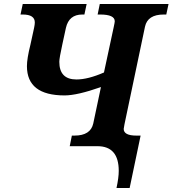

<svg xmlns="http://www.w3.org/2000/svg" viewBox="-20 -734 866 964"><path d="M502 -370.1 550.8 -597.2Q556.2 -622.1 556.2 -627Q556.2 -661.1 482.9 -661.1H470.2L481 -713.9H826.2L814.9 -661.1H801.8Q721.2 -661.1 708 -600.1L605 -109.9Q601.1 -91.3 601.1 -86.9Q601.1 -53.2 665 -53.2H686L630.9 210H564.9Q576.2 157.7 576.2 124Q576.2 0 469.2 0H330.1L340.8 -53.2H354Q434.6 -53.2 448.2 -113.8L486.8 -296.9Q367.7 -254.9 304.2 -254.9Q115.2 -254.9 115.2 -401.9Q115.2 -439.5 132.8 -509.8L150.9 -592.8Q154.8 -610.8 154.8 -621.1Q154.8 -661.1 94.2 -661.1H83L94.2 -713.9H415L403.8 -661.1H393.1Q326.2 -661.1 311 -594.2L293 -511.2Q277.8 -441.9 277.8 -423.8Q277.8 -335 363.8 -335Q421.9 -335 502 -370.1Z"/></svg>

Font: Droid Serif
Style: Bold Italic
Weight: 700
Italic angle: -12°
Designer: Monotype Design team
Foundry: Monotype Imaging Inc.
Version: Version 1.03